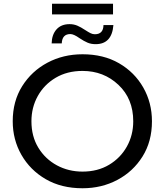

<svg xmlns="http://www.w3.org/2000/svg" viewBox="-20 -998 880 1026"><path d="M421 8Q308 8 224.5 -40.5Q141 -89 94.5 -170.5Q48 -252 48 -350Q48 -457 98.5 -537.5Q149 -618 233.5 -663Q318 -708 421 -708Q533 -708 616 -660Q699 -612 745.5 -530.5Q792 -449 792 -350Q792 -242 741.5 -161.5Q691 -81 607 -36.5Q523 8 421 8ZM421 -81Q502 -81 563 -117.5Q624 -154 658 -215Q692 -276 692 -350Q692 -470 613 -544.5Q534 -619 421 -619Q339 -619 277.5 -582.5Q216 -546 182 -485Q148 -424 148 -350Q148 -269 185 -208.5Q222 -148 284 -114.5Q346 -81 421 -81ZM491 -762Q467 -762 448 -770Q429 -778 405 -794Q374 -816 356 -816Q312 -816 310 -766H256Q257 -813 282 -841Q307 -869 352 -869Q374 -869 393 -861Q412 -853 436 -837Q453 -826 464 -820.5Q475 -815 487 -815Q532 -815 533 -864H586Q578 -762 491 -762ZM584 -921H258V-978H584Z"/></svg>

Font: Argentum Novus
Style: Regular
Weight: 400
Designer: Julieta Ulanovsky
Foundry: Julieta Ulanovsky
Version: Version 7.20;July 27, 2021;FontCreator 13.0.0.2683 64-bit